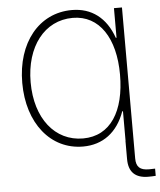

<svg xmlns="http://www.w3.org/2000/svg" viewBox="-61 -790 874 1048"><g transform="rotate(-5 375.5 -265.5)"><path d="M646 -727.5H602.1V-565.4H598.1C558.6 -677.7 479.5 -737.3 372.1 -737.3C191.4 -737.3 67.9 -584.5 67.9 -364.3C67.9 -143.1 191.4 10.3 369.1 10.3C477.1 10.3 558.1 -49.8 598.1 -162.6H602.1V0H601.6V99.6C601.6 170.9 638.2 205.6 709 205.6C721.7 205.6 738.8 205.1 749.5 204.1V164.6L716.3 165.5C667 165.5 646 146.5 646 99.6ZM372.6 -33.7C219.2 -33.7 113.8 -165 113.8 -363.8C113.8 -559.1 217.8 -694.3 373 -694.3C519.5 -694.3 603.5 -562 603.5 -363.8C603.5 -163.6 523.4 -33.7 372.6 -33.7Z"/></g></svg>

Font: Raveo ExtraLight
Style: Regular
Weight: 200
Designer: Jakub Foglar, Rasmus Andersson (Inter)
Foundry: Jakubfoglar.com
Version: Version 1.100;Glyphs 3.2.3 (3260)